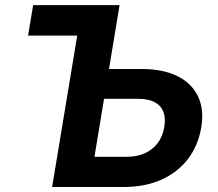

<svg xmlns="http://www.w3.org/2000/svg" viewBox="-20 -748 870 768"><path d="M92.3 -605.6 112.6 -727.5H372.7L352.4 -605.6ZM363.2 -472.1H545.9Q631.6 -472.1 689.1 -443.7Q746.6 -415.4 771.8 -363.1Q797 -310.8 785.2 -239.4Q773.1 -166 731.9 -112.2Q690.7 -58.4 625.3 -29.2Q559.8 0 474.1 0H188.5L309.1 -727.5H458.3L357.8 -120.9H488.1Q528.7 -120.9 559.8 -135.2Q591 -149.5 611.1 -176.2Q631.2 -202.9 637.2 -240Q643.2 -275.9 633.4 -301Q623.6 -326.1 598.4 -339.5Q573.2 -352.8 532.6 -352.8H343.7Z"/></svg>

Font: Inter
Style: Italic
Weight: 400
Italic angle: -9.3988°
Designer: Rasmus Andersson
Foundry: rsms
Version: Version 4.001;git-66647c0bb